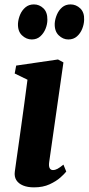

<svg xmlns="http://www.w3.org/2000/svg" viewBox="-20 -818 392 849"><path d="M130.5 10.5Q102 10.5 82 2.2Q62 -6 52.2 -21.5Q42.5 -37 45.5 -59Q48 -77.5 52.2 -107.5Q56.5 -137.5 62 -176.5Q67.5 -215.5 74 -262Q80.5 -308.5 87.5 -360Q94.5 -411.5 101.5 -465.5L45 -493L51.5 -528L236.5 -555L260.5 -542L197.5 -101.5Q195 -83.5 199.5 -74.8Q204 -66 214 -66Q224 -66 234.2 -71.5Q244.5 -77 260.5 -90L273 -59.5Q265.5 -49.5 247 -33Q228.5 -16.5 199.2 -3Q170 10.5 130.5 10.5ZM120.5 -643.5Q96.5 -643.5 77.2 -661.8Q58 -680 59.5 -714.5Q61 -734.5 69.2 -753.8Q77.5 -773 92.8 -785.8Q108 -798.5 130 -798.5Q154 -798.5 172 -781.2Q190 -764 189.5 -730.5Q189.5 -711 181.5 -691Q173.5 -671 158.2 -657.2Q143 -643.5 120.5 -643.5ZM282 -643.5Q258.5 -643.5 239.5 -662Q220.5 -680.5 222 -715Q223.5 -734.5 231.8 -753.8Q240 -773 255 -785.8Q270 -798.5 292 -798.5Q316.5 -798.5 335 -780.8Q353.5 -763 352 -730Q351.5 -710.5 343.5 -690.5Q335.5 -670.5 320.2 -657Q305 -643.5 282 -643.5Z"/></svg>

Font: Merriweather 48pt ExtraBold
Style: Italic
Weight: 800
Italic angle: -7.8°
Version: Version 2.101